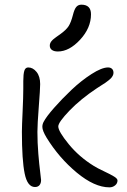

<svg xmlns="http://www.w3.org/2000/svg" viewBox="-20 -786 539 817"><path d="M226.1 -566.9Q210 -566.9 200.9 -573.5Q191.9 -580.1 191.9 -591.8Q191.9 -594.7 192.4 -597.7Q192.9 -600.6 194.3 -603.3Q195.8 -606 197 -608.2Q198.2 -610.4 201.2 -613.3Q204.1 -616.2 205.8 -617.9Q207.5 -619.6 212.2 -623Q216.8 -626.5 219 -628.2Q221.2 -629.9 227.1 -634Q232.9 -638.2 235.8 -640.1Q261.7 -658.7 272 -674.8Q282.2 -690.9 290 -721.2Q296.4 -747.1 304.7 -756.6Q313 -766.1 326.2 -766.1Q367.2 -766.1 367.2 -725.1Q367.2 -667 320.8 -616.9Q274.4 -566.9 226.1 -566.9ZM445.8 11.2Q382.3 11.2 306.6 -51.5Q231 -114.3 178.2 -200.2Q160.2 -230 160.2 -246.1Q160.2 -257.8 166 -268.1Q176.8 -289.1 210.2 -327.1Q243.7 -365.2 284.4 -403.8Q325.2 -442.4 369.1 -470.7Q413.1 -499 439.9 -499Q450.2 -499 456.5 -493.2Q462.9 -487.3 462.9 -476.1Q462.9 -470.2 460 -464.4Q457 -458.5 453.1 -454.1Q449.2 -449.7 441.2 -443.4Q433.1 -437 427.7 -433.3Q422.4 -429.7 410.6 -422.4Q398.9 -415 393.1 -411.1Q323.2 -364.7 275.6 -315.2Q228 -265.6 228 -248Q228 -227.1 272.2 -172.9Q316.4 -118.7 378.9 -80.1Q394.5 -70.3 422.6 -57.1Q450.7 -43.9 465.3 -34.9Q480 -25.9 480 -18.1Q480 -5.4 469.7 2.9Q459.5 11.2 445.8 11.2ZM128.9 9.8Q96.7 9.8 85 -47.4Q73.2 -104.5 73.2 -225.1Q73.2 -249 76.2 -311.8Q79.1 -374.5 79.1 -409.2V-440.9Q79.1 -470.7 83.5 -484.9Q87.9 -499 100.1 -499Q120.1 -499 135.5 -480Q150.9 -460.9 150.9 -428.2Q150.9 -406.7 145 -331.5Q139.2 -256.3 139.2 -225.1Q139.2 -178.7 143.1 -131.6Q147 -84.5 150.9 -54.7Q154.8 -24.9 154.8 -20Q154.8 -6.3 148.2 1.7Q141.6 9.8 128.9 9.8Z"/></svg>

Font: Shantell Sans Normal
Style: Regular
Weight: 300
Designer: Stephen Nixon, Anya Danilova, Shantell Martin
Foundry: Arrow Type
Version: Version 1.006;[559af2be0]